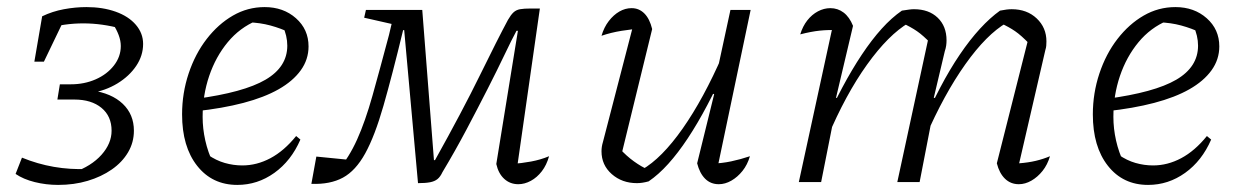

<svg xmlns="http://www.w3.org/2000/svg" viewBox="-20 -514 3496 542"><path d="M144 8Q110 8 78 0Q46 -8 24 -23L42 -69Q86 -51 132 -43Q178 -35 227 -37L187 -27Q238 -45 266.5 -77Q295 -109 295 -145Q295 -186 266.5 -209.5Q238 -233 190 -233H142L149 -276H180Q218 -276 250 -290Q282 -304 301.5 -329Q321 -354 321 -384Q321 -399 315 -415Q309 -431 299 -446L323 -433Q268 -448 215 -448Q162 -448 109 -433L99 -468Q128 -482 160.5 -488Q193 -494 224 -494Q270 -494 306.5 -481Q343 -468 363.5 -444Q384 -420 384 -390Q384 -357 364.5 -328Q345 -299 311.5 -278.5Q278 -258 235 -251L238 -259Q295 -251 326.5 -221Q358 -191 358 -145Q358 -112 341.5 -84Q325 -56 295.5 -35.5Q266 -15 227.5 -3.5Q189 8 144 8ZM77 -340 99 -468 166 -469 104 -340Z M650 8Q579 8 536.5 -46Q494 -100 494 -191Q494 -251 512.5 -306.5Q531 -362 563.5 -404Q596 -446 637.5 -470Q679 -494 727 -494Q780 -494 815.5 -462.5Q851 -431 851 -383Q851 -346 829 -315.5Q807 -285 766.5 -262Q726 -239 667 -223.5Q608 -208 533 -200V-235Q668 -253 729.5 -289Q791 -325 791 -385Q791 -413 778 -441L800 -421Q773 -434 743.5 -442Q714 -450 681 -451L705 -456Q657 -436 623 -395Q589 -354 570.5 -299.5Q552 -245 552 -184Q552 -151 559.5 -117.5Q567 -84 582 -53L567 -77Q590 -61 614.5 -54Q639 -47 664 -47Q705 -47 743.5 -67.5Q782 -88 816 -130L828 -120Q802 -60 754.5 -26Q707 8 650 8Z M1443 6Q1420 6 1403.5 -9Q1387 -24 1381 -51L1442 -427H1438Q1425 -403 1404.5 -360Q1384 -317 1356.5 -263Q1329 -209 1297 -148.5Q1265 -88 1229 -28Q1223 -15 1215 -8.5Q1207 -2 1194 0.5Q1181 3 1160 3L1121 -429H1118Q1087 -301 1062.5 -215.5Q1038 -130 1011 -81Q984 -32 948 -12.5Q912 7 859 5L873 -72L974 -62L935 -35Q965 -69 988 -120Q1011 -171 1031.5 -244Q1052 -317 1078 -415L1091 -470L1105 -442L1008 -464L1013 -486H1172L1205 -62H1208Q1285 -200 1335 -302Q1385 -404 1414 -458Q1422 -472 1429.5 -479Q1437 -486 1448 -488Q1459 -490 1479 -490H1504L1437 -22L1423 -51Q1452 -53 1479 -58Q1506 -63 1530 -73Q1523 -48 1509.5 -30.5Q1496 -13 1478.5 -3.5Q1461 6 1443 6Z M1821 -432 1733 -72 1729 -95Q1748 -74 1769.5 -58.5Q1791 -43 1810 -35H1792Q1848 -67 1907 -151Q1966 -235 2020 -359L2032 -332Q2004 -269 1976.5 -217Q1949 -165 1921.5 -123.5Q1894 -82 1866.5 -51.5Q1839 -21 1811 -2Q1793 3 1778 3Q1736 3 1707 -22.5Q1678 -48 1678 -87Q1678 -100 1682 -113L1772 -460L1797 -434Q1765 -432 1734.5 -427Q1704 -422 1678 -413Q1685 -437 1698.5 -454.5Q1712 -472 1728.5 -481.5Q1745 -491 1763 -491Q1784 -491 1799 -476Q1814 -461 1821 -432ZM1948 -53 1996 -248 1991 -250 2042 -486H2099L2002 -24L1989 -52Q2018 -53 2044 -58.5Q2070 -64 2097 -73Q2090 -49 2076 -31.5Q2062 -14 2044.5 -4Q2027 6 2009 6Q1986 6 1970.5 -9.5Q1955 -25 1948 -53Z M2592 -126 2581 -154Q2607 -215 2634 -266.5Q2661 -318 2689.5 -360Q2718 -402 2746.5 -433Q2775 -464 2803 -484Q2813 -486 2821 -487Q2829 -488 2836 -488Q2879 -488 2906.5 -462Q2934 -436 2934 -397Q2934 -391 2933.5 -385Q2933 -379 2931 -373L2857 -53Q2883 -55 2904 -60Q2925 -65 2944 -73Q2937 -49 2923 -31.5Q2909 -14 2891.5 -4Q2874 6 2856 6Q2833 6 2817 -9.5Q2801 -25 2794 -53L2885 -413L2886 -390Q2863 -414 2845.5 -426Q2828 -438 2804 -449L2822 -450Q2765 -417 2705 -332.5Q2645 -248 2592 -126ZM2235 0 2335 -460 2346 -429Q2318 -430 2294 -427.5Q2270 -425 2239 -417Q2246 -440 2259 -456.5Q2272 -473 2289 -482Q2306 -491 2324 -491Q2345 -491 2361.5 -478.5Q2378 -466 2388 -441L2340 -238L2345 -237L2298 0ZM2513 0 2604 -421 2609 -390Q2586 -414 2568.5 -426Q2551 -438 2527 -449L2546 -450Q2488 -416 2427.5 -331.5Q2367 -247 2316 -126L2304 -154Q2330 -215 2357.5 -266.5Q2385 -318 2413 -360Q2441 -402 2469 -433Q2497 -464 2526 -484Q2539 -486 2546.5 -487Q2554 -488 2560 -488Q2602 -488 2627 -464Q2652 -440 2652 -400Q2652 -393 2651 -385.5Q2650 -378 2647 -369L2616 -238L2622 -237L2576 0Z M3221 8Q3150 8 3107.5 -46Q3065 -100 3065 -191Q3065 -251 3083.5 -306.5Q3102 -362 3134.5 -404Q3167 -446 3208.5 -470Q3250 -494 3298 -494Q3351 -494 3386.5 -462.5Q3422 -431 3422 -383Q3422 -346 3400 -315.5Q3378 -285 3337.5 -262Q3297 -239 3238 -223.5Q3179 -208 3104 -200V-235Q3239 -253 3300.5 -289Q3362 -325 3362 -385Q3362 -413 3349 -441L3371 -421Q3344 -434 3314.5 -442Q3285 -450 3252 -451L3276 -456Q3228 -436 3194 -395Q3160 -354 3141.5 -299.5Q3123 -245 3123 -184Q3123 -151 3130.5 -117.5Q3138 -84 3153 -53L3138 -77Q3161 -61 3185.5 -54Q3210 -47 3235 -47Q3276 -47 3314.5 -67.5Q3353 -88 3387 -130L3399 -120Q3373 -60 3325.5 -26Q3278 8 3221 8Z"/></svg>

Font: Piazzolla 8pt ExtraLight
Style: Italic
Weight: 250
Italic angle: -11.3°
Designer: Juan Pablo del Peral
Foundry: Huerta Tipografica
Version: Version 2.001